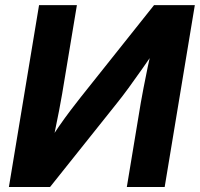

<svg xmlns="http://www.w3.org/2000/svg" viewBox="-20 -748 799 768"><path d="M638.7 0H487.3L543 -335.9Q546.9 -358.4 554 -395.5Q561 -432.6 571 -480.5Q581.1 -528.3 593.3 -582L616.7 -570.3Q580.1 -517.1 549.8 -473.9Q519.5 -430.7 494.1 -396Q468.8 -361.3 446.3 -333.5L180.2 0H15.6L136.2 -727.5H287.6L228.5 -372.1Q224.1 -346.2 216.3 -305.4Q208.5 -264.6 199.2 -220.5Q189.9 -176.3 181.2 -140.1L167.5 -168Q191.4 -207.5 216.1 -242.9Q240.7 -278.3 263.2 -307.9Q285.6 -337.4 302.7 -358.9L596.2 -727.5H759.3Z"/></svg>

Font: Inter 24pt
Style: Bold Italic
Weight: 700
Italic angle: -9.3988°
Version: Version 4.001;git-66647c0bb